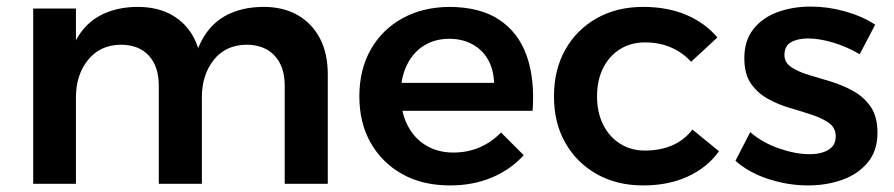

<svg xmlns="http://www.w3.org/2000/svg" viewBox="-20 -559 2719 584"><path d="M463 -298Q463 -357 432.5 -390Q402 -423 347 -423Q284 -422 247.5 -376.5Q211 -331 211 -263H176Q176 -360 203 -420.5Q230 -481 280.5 -509.5Q331 -538 399 -538Q460 -538 503.5 -513Q547 -488 570.5 -442.5Q594 -397 594 -333V0H463ZM846 -298Q846 -357 815 -390Q784 -423 729 -423Q666 -422 630 -376.5Q594 -331 594 -263H559Q559 -360 586 -420.5Q613 -481 663 -509.5Q713 -538 782 -538Q842 -538 885.5 -513Q929 -488 953 -442.5Q977 -397 977 -333V0H846ZM81 -533H211V0H81Z M1483 -307Q1481 -349 1464 -378.5Q1447 -408 1416.5 -424.5Q1386 -441 1347 -441Q1302 -441 1269 -420Q1236 -399 1217.5 -361Q1199 -323 1199 -273Q1199 -218 1219.5 -178Q1240 -138 1276 -116.5Q1312 -95 1359 -95Q1444 -95 1504 -156L1573 -87Q1533 -43 1476 -19Q1419 5 1349 5Q1265 5 1203.5 -29.5Q1142 -64 1107.5 -124.5Q1073 -185 1073 -266Q1073 -347 1107.5 -408Q1142 -469 1203.5 -503Q1265 -537 1345 -538Q1440 -538 1498.5 -499Q1557 -460 1582 -389.5Q1607 -319 1600 -222H1180V-307Z M2082 -371Q2057 -399 2021.5 -414.5Q1986 -430 1942 -430Q1899 -430 1866 -409.5Q1833 -389 1814.5 -352Q1796 -315 1796 -266Q1796 -217 1814.5 -180Q1833 -143 1866 -122Q1899 -101 1942 -101Q1988 -101 2025 -117Q2062 -133 2086 -165L2167 -99Q2132 -50 2073 -22.5Q2014 5 1936 5Q1856 5 1795 -29.5Q1734 -64 1699.5 -124.5Q1665 -185 1665 -266Q1665 -347 1699.5 -408Q1734 -469 1795 -503.5Q1856 -538 1936 -538Q2011 -538 2068 -513.5Q2125 -489 2162 -445Z M2595 -394Q2556 -417 2514 -429.5Q2472 -442 2438 -442Q2406 -442 2386 -430.5Q2366 -419 2366 -392Q2366 -369 2386.5 -355Q2407 -341 2439 -331.5Q2471 -322 2507 -311Q2543 -300 2575.5 -282Q2608 -264 2628.5 -234Q2649 -204 2649 -155Q2649 -101 2620 -65.5Q2591 -30 2543 -12.5Q2495 5 2438 5Q2378 5 2318.5 -14Q2259 -33 2217 -70L2262 -157Q2299 -125 2349.5 -107.5Q2400 -90 2443 -90Q2466 -90 2484 -96Q2502 -102 2512 -113.5Q2522 -125 2522 -144Q2522 -170 2502 -184.5Q2482 -199 2450.5 -209.5Q2419 -220 2383 -230.5Q2347 -241 2315.5 -258.5Q2284 -276 2264 -305Q2244 -334 2244 -382Q2244 -436 2272 -471Q2300 -506 2346 -522.5Q2392 -539 2446 -539Q2498 -539 2550 -524.5Q2602 -510 2642 -484Z"/></svg>

Font: Alexandria Medium
Style: Regular
Weight: 500
Designer: Mohamed Gaber
Foundry: Kief Type Foundry
Version: Version 5.100